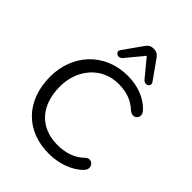

<svg xmlns="http://www.w3.org/2000/svg" viewBox="-254 -1045 1189 1189"><g transform="rotate(45 340.5 -451.0)"><path d="M393 9C476 8 563 -22 614 -77C649 -114 604 -171 562 -131C517 -86 453 -67 387 -67C236 -67 141 -166 141 -335C141 -479 236 -603 387 -603C462 -603 514 -581 557 -541C603 -502 648 -556 607 -596C561 -645 486 -679 393 -679C187 -679 55 -525 55 -335C55 -125 187 12 393 9ZM291 -733 387 -849 483 -733C507 -707 547 -732 526 -760L439 -883C425 -903 408 -911 387 -911C366 -911 349 -903 335 -883L248 -760C227 -732 267 -707 291 -733Z"/></g></svg>

Font: SN Pro Book
Style: Regular
Weight: 350
Designer: Tobias Whetton
Foundry: Supernotes
Version: Version 1.003;Glyphs 3.3 (3324)